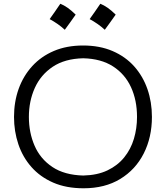

<svg xmlns="http://www.w3.org/2000/svg" viewBox="-20 -1002 892 1033"><path d="M427.7 -57.6Q326.6 -60.3 261.8 -103.6Q197 -146.9 166.2 -217.7Q135.4 -288.5 135.4 -373Q135.4 -457.7 167.1 -528.5Q198.9 -599.3 263.7 -642.8Q328.6 -686.2 427.7 -688.5Q523.7 -686.2 588.1 -644.8Q652.4 -603.3 684.8 -533Q717.2 -462.6 717.2 -373Q717.2 -311.1 700.4 -255Q683.6 -199 648.3 -155.3Q612.9 -111.5 558.3 -85.4Q503.8 -59.3 427.7 -57.6ZM429.8 11Q544.4 11 626.8 -39.1Q709.2 -89.2 753.3 -176.2Q797.4 -263.3 797.4 -373Q797.4 -452.9 773.2 -522.6Q748.9 -592.4 701.9 -645Q654.8 -697.6 585.6 -727.4Q516.4 -757.2 426.9 -757.2Q339 -757.2 270.1 -727.9Q201.2 -698.6 153.4 -646.2Q105.5 -593.7 80.4 -524Q55.4 -454.2 55.4 -372.9Q55.4 -295.3 78.8 -225.9Q102.2 -156.5 149.2 -103.3Q196.1 -50.1 266.3 -19.5Q336.4 11 429.8 11ZM519.8 -981.8Q505.2 -960.3 491.2 -940.1Q477.2 -920 462.3 -899.2Q484.1 -887.6 504.8 -873.1Q525.6 -858.6 543.8 -841.8Q559.2 -862.5 573.7 -882.9Q588.2 -903.2 602.4 -923.3Q579.5 -945.9 559.1 -960.2Q538.6 -974.4 519.8 -981.8ZM304.5 -981.8Q290 -960.3 276 -940.1Q262 -920 247.1 -899.2Q268.8 -887.6 289.6 -873.1Q310.4 -858.6 328.6 -841.8Q344 -862.5 358.5 -882.9Q373 -903.2 387.1 -923.3Q364.2 -945.9 343.8 -960.2Q323.4 -974.4 304.5 -981.8Z"/></svg>

Font: Pinar-VF
Style: Regular
Weight: 300
Designer: Amin Abedi
Version: Version 3.0